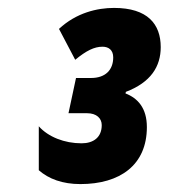

<svg xmlns="http://www.w3.org/2000/svg" viewBox="-20 -873 426 485"><path d="M183 -408C283 -408 351 -456 351 -552C351 -600 328 -625 297 -637L298 -641C361 -665 386 -705 386 -754C386 -812 353 -853 268 -853C226 -853 173 -841 129 -800L170 -722C198 -745 218 -755 239 -755C254 -755 266 -747 266 -728C266 -696 246 -676 210 -676H172L153 -587H200C224 -587 237 -574 237 -557C237 -526 216 -511 186 -511C143 -511 102 -527 78 -554V-443C103 -421 138 -408 183 -408Z"/></svg>

Font: Noto Sans ExtraCondensed Black
Style: Italic
Weight: 900
Width: 2
Italic angle: -12°
Designer: Monotype Design Team
Foundry: Monotype Imaging Inc.
Version: Version 2.013